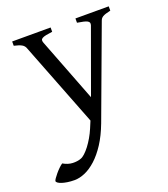

<svg xmlns="http://www.w3.org/2000/svg" viewBox="-152 -547 775 884"><g transform="rotate(-20 235.0 -105.0)"><path d="M482.9 -433.1Q468.3 -429.7 459 -426.8Q449.7 -423.8 443.8 -420.2Q438 -416.5 434.8 -411.9Q431.6 -407.2 429.2 -399.9L266.1 40Q245.6 94.2 220.5 132.8Q195.3 171.4 168.2 196Q141.1 220.7 113.8 232.4Q86.4 244.1 62 244.1Q43.5 244.1 27.8 241.7Q12.2 239.3 1 235.6Q-10.3 231.9 -16.6 227.3Q-22.9 222.7 -22.9 218.3Q-22.9 215.3 -17.1 206.5Q-11.2 197.8 -2.4 187.3Q6.3 176.8 16.4 167Q26.4 157.2 34.2 152.3Q57.6 166 80.8 167Q104 168 122.1 161.1Q130.9 158.2 142.6 147.5Q154.3 136.7 166.3 121.1Q178.2 105.5 189.7 85.7Q201.2 65.9 210 44.9L224.1 11.2L64 -399.9Q59.6 -413.6 46.9 -420.7Q34.2 -427.7 9.8 -433.1V-454.1H198.2V-433.1Q179.2 -430.7 167.2 -428.2Q155.3 -425.8 148.7 -422.1Q142.1 -418.5 141.1 -413.1Q140.1 -407.7 143.1 -399.9L263.2 -88.9L376 -399.9Q378.4 -407.2 376.7 -412.4Q375 -417.5 368.4 -421.1Q361.8 -424.8 349.9 -427.5Q337.9 -430.2 319.8 -433.1V-454.1H482.9Z"/></g></svg>

Font: Gentium Unicode
Style: Regular
Weight: 400
Version: Version 1.009